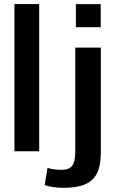

<svg xmlns="http://www.w3.org/2000/svg" viewBox="-20 -731 590 928"><path d="M49.8 0V-711.4H169.4V0ZM346.7 -599.6V-710.9H466.8V-599.6ZM286.1 176.8Q259.3 176.8 235.4 172.9Q211.4 168.9 195.8 163.6L209.5 80.6Q238.8 89.8 279.3 89.8Q302.2 89.8 315.2 82Q328.1 74.2 334.5 60.8Q340.8 47.4 342.3 29.3Q343.8 11.2 343.8 -9.8V-501H467.3V4.4Q467.3 50.8 457.8 83.5Q448.2 116.2 426.5 137Q404.8 157.7 370.4 167.2Q335.9 176.8 286.1 176.8ZM209.5 80.6 208 80.1H209.5Z"/></svg>

Font: Ride
Style: Bold
Weight: 700
Version: Version 3.000